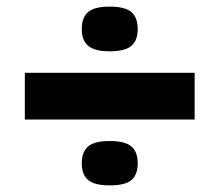

<svg xmlns="http://www.w3.org/2000/svg" viewBox="-20 -603 662 580"><path d="M227 -515Q227 -550 246 -566.5Q265 -583 311 -583Q358 -583 377 -566.5Q396 -550 396 -515Q396 -481 377 -464.5Q358 -448 311 -448Q266 -448 246.5 -464.5Q227 -481 227 -515ZM55 -242V-383H568V-242ZM227 -110Q227 -144 246 -160.5Q265 -177 311 -177Q358 -177 377 -160.5Q396 -144 396 -110Q396 -75 377 -59Q358 -43 311 -43Q266 -43 246.5 -59Q227 -75 227 -110Z"/></svg>

Font: Georama Extended
Style: Bold
Weight: 700
Width: 7
Designer: Jean-Baptiste Levee
Foundry: Production Type
Version: Version 1.000